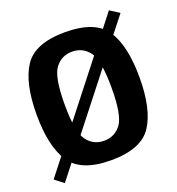

<svg xmlns="http://www.w3.org/2000/svg" viewBox="-123 -725 788 853"><g transform="rotate(-20 271.0 -299.0)"><path d="M-2.5 -3 39 29 530 -597 485.5 -625.5ZM268 4Q411.5 4 461.5 -73Q511.5 -150 511.5 -299Q511.5 -448.5 461.5 -524.8Q411.5 -601 268 -601Q125.5 -601 75.2 -524.8Q25 -448.5 25 -299Q25 -150 75.2 -73Q125.5 4 268 4ZM268 -88Q218 -88 187.8 -128.2Q157.5 -168.5 157.5 -298.5Q157.5 -429 187.8 -469Q218 -509 268 -509Q318.5 -509 348.8 -469Q379 -429 379 -298.5Q379 -168.5 348.8 -128.2Q318.5 -88 268 -88Z"/></g></svg>

Font: Anybody SemiCondensed SemiBold
Style: Regular
Weight: 600
Width: 4
Version: Version 1.113;gftools[0.9.25]